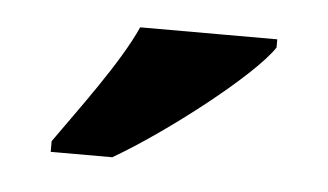

<svg xmlns="http://www.w3.org/2000/svg" viewBox="-28 -802 398 233"><g transform="rotate(5 171.0 -686.0)"><path d="M40 -619V-606H115C179 -643 279 -721 302 -756V-766H135C115 -721 68 -659 40 -619Z"/></g></svg>

Font: Noto Serif Georgian SemiCondensed ExtraBold
Style: Regular
Weight: 800
Width: 4
Designer: Monotype Design Team, Akaki Razmadze
Foundry: Google LLC
Version: Version 2.003